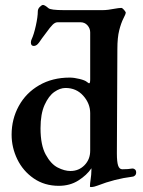

<svg xmlns="http://www.w3.org/2000/svg" viewBox="-20 -738 577 777"><path d="M344 17Q344 6 347 -14Q348 -21 349 -30.5Q350 -40 350 -51V-57Q331 -29 297 -7.5Q263 14 218 14Q160 14 116.5 -16Q73 -46 50 -93.5Q27 -141 27 -193Q27 -256 56 -309Q85 -362 138.5 -393Q192 -424 262 -424Q280 -424 302 -418.5Q324 -413 331 -407Q334 -405 336.5 -403Q339 -401 341 -401Q345 -401 345 -417V-607Q345 -623 334 -635.5Q323 -648 305 -648H214Q203 -648 193 -638Q183 -628 168 -607L150 -583Q149 -581 138.5 -566.5Q128 -552 117 -552Q105 -552 105 -566Q105 -573 108 -579Q117 -598 125 -634Q133 -670 133 -692Q133 -702 141 -710Q149 -718 154 -718Q161 -718 176 -705Q185 -697 239 -697H395Q416 -697 446 -703Q452 -704 458.5 -705Q465 -706 471 -706Q475 -706 482 -698Q489 -690 489 -686Q489 -682 479.5 -663.5Q470 -645 462.5 -615.5Q455 -586 455 -540L453 -117Q453 -83 458 -68Q463 -53 475 -53Q500 -53 515 -56H517Q522 -56 526.5 -52Q531 -48 531 -40Q531 -32 526 -27.5Q521 -23 516 -23Q444 -14 375 13Q370 15 362.5 17Q355 19 348 19Q344 19 344 17ZM345 -128V-280Q345 -319 317 -350.5Q289 -382 245 -382Q223 -382 200 -366Q177 -350 160.5 -313.5Q144 -277 144 -219Q144 -151 165 -112.5Q186 -74 213.5 -60Q241 -46 265 -46Q299 -46 322 -69.5Q345 -93 345 -128Z"/></svg>

Font: EB Garamond SemiBold
Style: Regular
Weight: 600
Designer: Georg Duffner and Octavio Pardo
Foundry: Georg Duffner
Version: Version 1.000